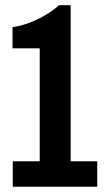

<svg xmlns="http://www.w3.org/2000/svg" viewBox="-20 -707 398 727"><path d="M28.3 0V-96.4H130.4V-523.9H27.5V-604.5Q54.6 -607.5 85.9 -618.8Q117.2 -630.1 148.3 -647.8Q179.3 -665.6 203.6 -687.4H247.5V-96.4H348.1V0Z"/></svg>

Font: Archivo SemiBold ExtraCondensed
Style: Regular
Weight: 600
Width: 2
Version: Version 2.001